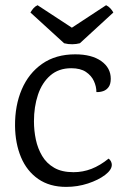

<svg xmlns="http://www.w3.org/2000/svg" viewBox="-20 -717 492 752"><path d="M274.5 -504.2Q339.2 -504.2 376.5 -477.8Q413.8 -451.3 413.8 -408.6Q413.8 -387.8 405.6 -376.4Q397.5 -364.9 384.9 -360.4Q372.3 -355.9 357.6 -356.3Q357.6 -378.1 347.8 -399.5Q338.1 -420.8 316.6 -435.3Q295.1 -449.8 258.9 -449.8Q209.7 -449.8 177 -421.3Q144.3 -392.8 128.7 -345.8Q113 -298.8 113 -242Q113 -205.4 120.4 -170.3Q127.8 -135.3 145.1 -106.2Q162.4 -77.1 192.3 -59.9Q222.1 -42.6 267.9 -42.6Q304.5 -42.6 338.4 -55.7Q372.2 -68.9 405.4 -95.8Q411.6 -91.2 414.7 -84.6Q417.9 -78 417.9 -71.6Q417.9 -51.8 391.6 -31.8Q365.3 -11.9 324.5 1.6Q283.6 15 239.1 15Q174.4 15 129.7 -16Q85.1 -47 62.4 -100.9Q39.7 -154.9 38.9 -223.6Q38.2 -303.5 65.2 -366.8Q92.3 -430.1 145.2 -467.1Q198.2 -504.2 274.5 -504.2ZM292.8 -547.6 423.9 -668Q419.3 -676.7 412.2 -684.3Q405.2 -691.9 395.6 -696.6L233.3 -590H289.8L127.1 -696.6Q117.2 -691.9 111 -684.6Q104.8 -677.3 99.2 -668L231.1 -547.6Q247.2 -543.4 263.1 -543.7Q279.1 -543.9 292.8 -547.6Z"/></svg>

Font: Karma Variable Light
Style: Regular
Weight: 300
Designer: Joana Correia
Foundry: Indian Type Foundry
Version: Version 3.000